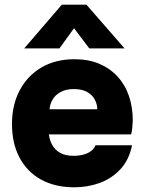

<svg xmlns="http://www.w3.org/2000/svg" viewBox="-20 -789 615 817"><path d="M296 8Q214 8 154.5 -25Q95 -58 63 -118.5Q31 -179 31 -261Q31 -343 64 -405Q97 -467 156.5 -502Q216 -537 297 -537Q356 -537 401.5 -518Q447 -499 479.5 -464Q512 -429 528.5 -381Q545 -333 545 -276Q544 -261 543 -246.5Q542 -232 538 -217H188Q191 -192 203 -171Q215 -150 237 -138Q259 -126 293 -126Q317 -126 336.5 -131.5Q356 -137 369 -147.5Q382 -158 386 -171H542Q529 -108 492 -68.5Q455 -29 404 -10.5Q353 8 296 8ZM191 -324H394Q394 -345 383.5 -365Q373 -385 351 -397.5Q329 -410 294 -410Q260 -410 237 -397Q214 -384 203 -364Q192 -344 191 -324ZM83 -583 243 -769H348L510 -583H360L295 -669L233 -583Z"/></svg>

Font: Onest ExtraBold
Style: Regular
Weight: 800
Designer: Dmitri Voloshin, Andrey Kudryavtsev
Foundry: Dmitri Voloshin, Andrey Kudryavtsev
Version: Version 1.000;gftools[0.9.33]